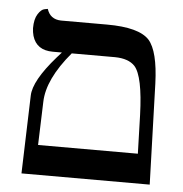

<svg xmlns="http://www.w3.org/2000/svg" viewBox="-45 -603 617 646"><g transform="rotate(5 263.5 -279.5)"><path d="M184.1 -417Q105 -323.2 103 -246.1L98.1 -100.1H435.1L431.2 -231Q426.8 -360.8 397.5 -393.6Q376 -416.5 330.1 -417ZM50.8 0 59.1 -263.2Q60.1 -313.5 134.8 -398.9Q143.6 -408.7 150.9 -417H120.1Q64.9 -417 50.8 -464.4Q47.4 -476.6 46.9 -490.2Q46.9 -521 57.9 -538.1Q68.8 -555.2 80.1 -557.1L90.8 -559.1Q101.6 -524.9 138.2 -523.9H293.9Q401.9 -523.9 437 -485.8Q469.2 -449.2 473.1 -340.8L483.9 0Z"/></g></svg>

Font: Linux Biolinum O
Style: Regular
Weight: 400
Designer: Philipp H. Poll
Foundry: Philipp H. Poll
Version: Version 1.0.4